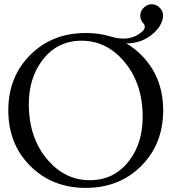

<svg xmlns="http://www.w3.org/2000/svg" viewBox="-20 -892 816 914"><path d="M408.2 -34.2Q524.4 -34.2 595.7 -127.9Q659.2 -211.4 659.2 -335.9Q659.2 -498.5 566.9 -604Q483.9 -698.2 368.2 -698.2Q251.5 -698.2 180.7 -604Q117.2 -518.6 117.2 -397.5Q117.2 -231.9 209.5 -127.9Q291.5 -34.2 408.2 -34.2ZM19.5 -366.7Q19.5 -526.4 124 -630.4Q228.5 -734.9 388.2 -734.9Q452.6 -734.9 504.4 -718.8Q598.1 -689.5 656.2 -741.2Q667 -750.5 668.9 -761.2Q670.9 -772 662.6 -780.8Q646.5 -797.9 647.7 -819.8Q648.9 -841.8 666.5 -857.4Q683.6 -873 705.1 -871.8Q726.6 -870.6 742.2 -853Q757.8 -835.9 756.3 -814.5Q752.9 -772 711.4 -734.4Q656.7 -685.1 581.5 -685.5Q620.1 -662.6 652.3 -630.4Q756.8 -525.9 756.8 -366.7Q756.8 -206.5 652.3 -102.1Q548.3 2.4 388.2 2.4Q228.5 2.4 124 -102.1Q19.5 -206.5 19.5 -366.7Z"/></svg>

Font: Flanker
Style: Regular
Weight: 400
Designer: Flanker
Foundry: Flanker
Version: Version 2.027